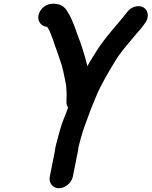

<svg xmlns="http://www.w3.org/2000/svg" viewBox="-20 -759 808 1024"><path d="M294.1 245C327.1 245 361.9 216 368.5 183L395 50C396.6 42 397.9 33.7 399 25C402.1 9.5 407.4 -6.9 411.8 -24C424.3 -72.4 439.5 -107.1 454.9 -150C466.2 -183 472.3 -193.7 485.3 -227C502.8 -273.9 524 -310.9 546.5 -353C564.6 -385.2 574.8 -399.3 593 -431C611 -461.9 624.7 -477.7 645.8 -505C667.4 -532 688.9 -555.3 710.2 -582C728.7 -603.4 735.5 -609.1 748.6 -629L755.4 -638C765.6 -652.7 769.7 -668.2 767.7 -684.5C764.2 -711.6 738.4 -735.4 697.8 -723C676 -716.3 663.6 -703.3 650.8 -685C596.2 -616.8 535.3 -553.9 488 -476C471.1 -448.2 460.9 -433.9 446.1 -406L441.6 -424C437.2 -441.5 432.2 -460.8 426.4 -478C417 -505.9 411.9 -527.3 400.6 -554C384.1 -598.4 369.5 -647.4 346 -686.5L335.5 -704C321.8 -724.9 299.9 -739 265.5 -739H259.5C225.1 -739 192 -711.4 185.2 -677C178.8 -645.3 200.9 -617.3 231 -616C244.9 -598.6 254.1 -569.7 262.4 -548C273 -512.6 287.2 -480.3 297.8 -445C314.4 -402 321.7 -358.6 331.7 -309L333.3 -297C334.3 -276.7 336.6 -251.6 334.5 -228L334.5 -218C333.5 -206 336.3 -195.3 343.1 -186C330.1 -145.8 311.7 -110.2 300.4 -67C292.4 -36.2 281.5 -2.3 275 30C274.3 36.7 273.3 43.3 272 50L245.5 183C238.9 216 261 245 294.1 245Z"/></svg>

Font: Smoothie
Style: It
Weight: 400
Foundry: Cannot Into Space Fonts
Version: Version 0.8